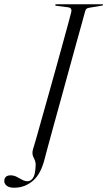

<svg xmlns="http://www.w3.org/2000/svg" viewBox="-83 -720 502 899"><path d="M315.5 -666.5Q313.5 -658.5 302.5 -619Q291.5 -579.5 275 -520Q258.5 -460.5 239.5 -391Q220.5 -321.5 201.5 -252.5Q182.5 -183.5 166.2 -124.8Q150 -66 139.8 -27.8Q129.5 10.5 128 16.5Q110 93.5 71.5 126.2Q33 159 -16.5 159Q-39.5 159 -51.2 150Q-63 141 -63 127.5Q-62 101 -33.5 101Q-18 101 -4.8 108Q8.5 115 20.8 121.8Q33 128.5 46 128.5Q61 128.5 71.8 112.8Q82.5 97 84 52Q84.5 37 74.8 18.8Q65 0.5 71.5 -21Q75 -31 85.8 -69Q96.5 -107 112.2 -162.8Q128 -218.5 146 -282.8Q164 -347 181.8 -411Q199.5 -475 214.5 -529.5Q229.5 -584 239.2 -619.8Q249 -655.5 250.5 -663Q255.5 -683.5 235 -686L182.5 -692.5Q175 -693.5 175.5 -697Q175.5 -700 180.5 -700H396Q399.5 -700 399.5 -697.5Q399.5 -694 393 -693.5L336.5 -684Q326.5 -682.5 322.2 -679.2Q318 -676 315.5 -666.5Z"/></svg>

Font: Fraunces 144pt S000 Light
Style: Italic
Weight: 300
Italic angle: -16°
Version: Version 1.000; ttfautohint (v1.8.3)